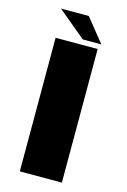

<svg xmlns="http://www.w3.org/2000/svg" viewBox="-124 -879 621 937"><g transform="rotate(15 186.0 -410.0)"><path d="M75 0H287.5V-675H75ZM205 -701.5H299L204 -819.5H63.5Z"/></g></svg>

Font: Anybody SemiExpanded ExtraBold
Style: Regular
Weight: 800
Width: 6
Version: Version 1.113;gftools[0.9.25]